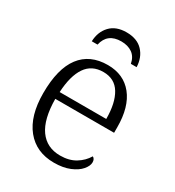

<svg xmlns="http://www.w3.org/2000/svg" viewBox="-178 -837 870 953"><g transform="rotate(30 257.0 -360.5)"><path d="M59 -263Q59 -403 112.5 -473.5Q166 -544 268 -544Q359 -544 410.5 -480Q462 -416 462 -299V-268H125Q126 -152 167.5 -94Q209 -36 286 -36Q337 -36 373 -58Q409 -80 429 -114Q443 -107 443 -87Q443 -67 423.5 -44Q404 -21 366.5 -5.5Q329 10 277 10Q175 10 117 -61.5Q59 -133 59 -263ZM394 -308Q394 -399 362.5 -451Q331 -503 266 -503Q200 -503 166 -453Q132 -403 127 -308ZM267 -731Q328 -731 361 -696Q394 -661 396 -606H363Q356 -643 330.5 -661Q305 -679 267 -679Q188 -679 172 -606H139Q141 -661 174 -696Q207 -731 267 -731Z"/></g></svg>

Font: Noto Serif Light
Style: Regular
Weight: 300
Designer: Monotype Design Team
Foundry: Monotype Imaging Inc.
Version: Version 1.001